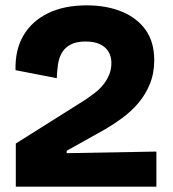

<svg xmlns="http://www.w3.org/2000/svg" viewBox="-20 -697 646 717"><path d="M39 0V-161L301 -326Q317 -337 334 -350Q351 -363 365 -380Q379 -397 387.5 -417.5Q396 -438 396 -462Q396 -487 384.5 -505Q373 -523 352 -532.5Q331 -542 300 -542Q266 -542 244.5 -531Q223 -520 211.5 -500.5Q200 -481 196.5 -456Q193 -431 192 -405L38 -435Q36 -511 67.5 -564.5Q99 -618 159 -647.5Q219 -677 304 -677Q378 -677 435 -653.5Q492 -630 524 -585Q556 -540 556 -472Q556 -423 539.5 -383Q523 -343 496.5 -312Q470 -281 437.5 -257Q405 -233 374 -215L229 -134V-125L564 -131V0Z"/></svg>

Font: Bricolage Grotesque 24pt ExtraBold
Style: Regular
Weight: 800
Designer: Mathieu Triay
Foundry: Atelier Triay
Version: Version 1.001;gftools[0.9.33.dev8+g029e19f]